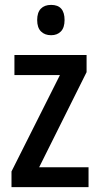

<svg xmlns="http://www.w3.org/2000/svg" viewBox="-20 -765 407 785"><path d="M342 0H27V-64L225 -458H39V-540H334V-470L140 -81H342ZM189 -745Q244 -745 244 -683Q244 -652 229 -636.5Q214 -621 189 -621Q163 -621 147.5 -636.5Q132 -652 132 -683Q132 -714 147 -729.5Q162 -745 189 -745Z"/></svg>

Font: Noto Sans Georgian Condensed Medium
Style: Regular
Weight: 500
Width: 3
Designer: Monotype Design Team, Akaki Razmadze
Foundry: Google LLC
Version: Version 2.005; ttfautohint (v1.8.4.7-5d5b)